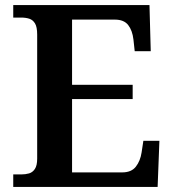

<svg xmlns="http://www.w3.org/2000/svg" viewBox="-20 -734 682 754"><path d="M32 0V-49H63Q80 -49 94 -53Q108 -57 117 -70.5Q126 -84 126 -111V-598Q126 -628 117.5 -642Q109 -656 95 -660.5Q81 -665 63 -665H32V-714H567L572 -533H509L504 -579Q500 -614 483.5 -635.5Q467 -657 431 -657H263V-401H501V-345H263V-57H460Q496 -57 513.5 -79.5Q531 -102 536 -135L543 -181H606L599 0Z"/></svg>

Font: Noto Serif Gujarati SemiBold
Style: Regular
Weight: 600
Version: Version 2.102